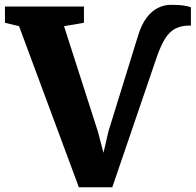

<svg xmlns="http://www.w3.org/2000/svg" viewBox="-40 -770 811 796"><path d="M287 6.5 39 -661.5 -19.5 -675.5V-743H308V-675.5L225.5 -661.5L365.5 -225.5L389 -136.5L409.5 -225L532.5 -622.5Q546.5 -668.5 567.8 -696.5Q589 -724.5 614.8 -737.2Q640.5 -750 669.5 -750Q704 -750 724 -746.5Q744 -743 751.5 -740V-663Q751 -664 749.5 -664Q748 -664 746 -664Q712 -664 687.8 -651.8Q663.5 -639.5 645.5 -611.5Q627.5 -583.5 610.5 -535L425.5 6.5Z"/></svg>

Font: Merriweather 24pt Black
Style: Regular
Weight: 900
Designer: Eben Sorkin
Foundry: Eben Sorkin
Version: Version 2.100